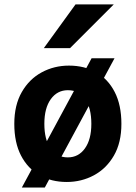

<svg xmlns="http://www.w3.org/2000/svg" viewBox="-20 -801 606 858"><path d="M43.9 -247.6Q43.9 -331.5 77.4 -389.6Q110.8 -447.8 166.5 -477.8Q222.2 -507.8 288.1 -507.8Q357.4 -507.8 410.2 -477.8Q462.9 -447.8 492.7 -389.6Q522.5 -331.5 522.5 -247.6Q522.5 -163.6 489 -105.7Q455.6 -47.9 399.9 -17.8Q344.2 12.2 278.3 12.2Q209.5 12.2 156.7 -17.8Q104 -47.9 74 -105.7Q43.9 -163.6 43.9 -247.6ZM178.2 -247.6Q178.2 -177.7 205.6 -137.7Q232.9 -97.7 283.2 -97.7Q330.6 -97.7 359.4 -137.7Q388.2 -177.7 388.2 -247.6Q388.2 -317.9 360.8 -357.9Q333.5 -397.9 283.2 -397.9Q235.8 -397.9 207 -357.9Q178.2 -317.9 178.2 -247.6ZM389.2 -540.5H491.7L180.2 37.1H77.6ZM317.4 -781.2H488.3L293 -585.9H175.8Z"/></svg>

Font: Andika
Style: Bold
Weight: 700
Designer: Victor Gaultney, Annie Olsen, Julie Remington, Don Collingsworth, Eric Hays, Becca Hirsbrunner
Foundry: SIL International
Version: Version 6.101